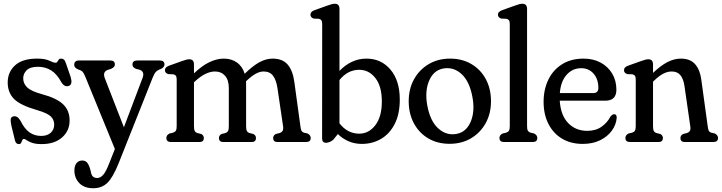

<svg xmlns="http://www.w3.org/2000/svg" viewBox="-20 -756 3843 1022"><path d="M199 -32.5Q232 -32.5 250.2 -49.5Q268.5 -66.5 268.5 -92.5Q268.5 -118 250.8 -135.8Q233 -153.5 180.5 -169Q88.5 -195 54.8 -229.2Q21 -263.5 21 -317Q21 -372 60 -408Q99 -444 177.5 -444Q220.5 -444 242.5 -433Q264.5 -422 276.5 -422Q282.5 -422 285.5 -427.5Q288.5 -433 292.5 -438.5Q296.5 -444 306 -444Q314 -444 320.2 -438.8Q326.5 -433.5 331.5 -417.5L356 -346.5Q367.5 -307.5 348 -299.5Q324 -289.5 306.5 -318.5Q282 -363.5 251.2 -382Q220.5 -400.5 182.5 -400.5Q140.5 -400.5 122 -382.2Q103.5 -364 103.5 -339Q103.5 -311.5 124.5 -291Q145.5 -270.5 204 -254.5Q281 -234 315.8 -201Q350.5 -168 350.5 -114.5Q350.5 -59.5 310.2 -24.2Q270 11 202 11Q169.5 11 150.8 4.2Q132 -2.5 122.2 -9.5Q112.5 -16.5 108 -16.5Q101 -16.5 98.5 -9.5Q96 -2.5 92.8 4.2Q89.5 11 80 11Q63.5 11 59 -11.5L40.5 -87.5Q35.5 -110.5 37 -121.5Q38.5 -132.5 49.5 -136Q71.5 -143 89.5 -112.5Q110 -70.5 136.8 -51.5Q163.5 -32.5 199 -32.5Z M561 114 591.5 37 433.5 -349Q426 -367.5 419.2 -374.5Q412.5 -381.5 392.5 -388Q375 -396.5 375 -410.5Q375 -434 400 -434H567.5Q591.5 -434 591.5 -412.5Q591.5 -398.5 571 -389.5L555 -384.5Q524.5 -374.5 538 -339.5L639.5 -78.5L739 -341.5Q751.5 -375 722.5 -385L704 -389.5Q685 -397.5 685 -412.5Q685 -434 711 -434H830.5Q855.5 -434 855.5 -412.5Q855.5 -399 837.5 -389.5Q818 -382.5 809.5 -373.2Q801 -364 792 -341L610.5 115.5Q580.5 189.5 551 217.8Q521.5 246 476.5 246Q428.5 246 402.2 218.8Q376 191.5 376 151.5Q376 127 387 112.8Q398 98.5 418 98.5Q432.5 98.5 441.8 107.5Q451 116.5 458.5 139.5L463.5 157.5Q466.5 177 475.2 184.2Q484 191.5 497 191.5Q514.5 191.5 529.5 174.5Q544.5 157.5 561 114Z M1012.5 -413V-365.5Q1055.5 -406.5 1094.8 -425.2Q1134 -444 1171.5 -444Q1212 -444 1241.2 -423.2Q1270.5 -402.5 1282.5 -363.5Q1326 -406 1361.2 -425Q1396.5 -444 1431 -444Q1484.5 -444 1511.5 -412Q1538.5 -380 1546.5 -321.5L1579 -84.5Q1581 -68 1584.5 -60.5Q1588 -53 1599 -49.5L1617 -45.5Q1634 -36.5 1634 -21.5Q1634 0 1609 0H1457Q1434 0 1434 -21.5Q1434 -36 1449 -43L1467 -47.5Q1478.5 -51 1483.8 -58.8Q1489 -66.5 1487 -82.5L1457 -286Q1450.5 -330.5 1433.2 -353Q1416 -375.5 1383 -375.5Q1364 -375.5 1343 -364.5Q1322 -353.5 1295 -328.5L1289.5 -323Q1290 -316.5 1290 -310V-84.5Q1290 -67 1294 -59Q1298 -51 1309.5 -47.5L1328 -43Q1342.5 -36 1342.5 -21.5Q1342.5 0 1319.5 0H1168.5Q1145.5 0 1145.5 -21.5Q1145.5 -36 1160 -43L1178.5 -47.5Q1190 -51 1194 -59Q1198 -67 1198 -84.5V-286.5Q1198 -330 1177.8 -352.8Q1157.5 -375.5 1124.5 -375.5Q1100.5 -375.5 1073.8 -362.8Q1047 -350 1017.5 -322.5L1012.5 -317.5V-84.5Q1012.5 -67 1016.5 -59Q1020.5 -51 1032 -47.5L1050.5 -43Q1065 -36 1065 -21.5Q1065 0 1042 0H890.5Q865.5 0 865.5 -21.5Q865.5 -37 882.5 -45.5L900.5 -49.5Q911.5 -53 916 -60.2Q920.5 -67.5 920.5 -84.5V-331.5Q920.5 -346 916.5 -352Q912.5 -358 902.5 -360.5L875.5 -361.5Q858 -367.5 858 -382Q858 -390.5 863 -396.2Q868 -402 881.5 -407L946 -430Q962.5 -436 971.5 -438.2Q980.5 -440.5 987.5 -440.5Q1012.5 -440.5 1012.5 -413Z M1787 -708.5V-378.5Q1817 -410 1853.2 -427Q1889.5 -444 1930.5 -444Q2009 -444 2058.5 -385.5Q2108 -327 2108 -226Q2108 -149 2081.2 -96.5Q2054.5 -44 2008.8 -17Q1963 10 1906 10Q1868 10 1835.5 -4Q1803 -18 1778.5 -42.5L1754 -12Q1742.5 -3 1732.8 0.5Q1723 4 1715.5 4Q1694.5 4 1694.5 -19.5L1695 -627Q1695 -641.5 1691 -647.5Q1687 -653.5 1677 -656L1650 -657Q1632.5 -663 1632.5 -677.5Q1632.5 -686 1637.5 -691.8Q1642.5 -697.5 1656 -702.5L1720.5 -725.5Q1737 -731.5 1746 -733.8Q1755 -736 1762.5 -736Q1787 -736 1787 -708.5ZM1892 -384.5Q1831 -384.5 1787 -330V-99.5Q1829.5 -44.5 1892.5 -44.5Q1943 -44.5 1977.8 -89.5Q2012.5 -134.5 2012.5 -216Q2012.5 -296.5 1978.2 -340.5Q1944 -384.5 1892 -384.5Z M2376 -444Q2440 -444 2489.2 -415Q2538.5 -386 2566 -334.8Q2593.5 -283.5 2593.5 -217Q2593.5 -152 2565.5 -101Q2537.5 -50 2487.8 -20.2Q2438 9.5 2373 9.5Q2308.5 9.5 2259.5 -19.5Q2210.5 -48.5 2183 -99.8Q2155.5 -151 2155.5 -217.5Q2155.5 -282.5 2183.5 -333.5Q2211.5 -384.5 2261.2 -414.2Q2311 -444 2376 -444ZM2411.5 -43.5Q2462.5 -53.5 2485.8 -109Q2509 -164.5 2494.5 -240.5Q2479 -324 2435.8 -362.8Q2392.5 -401.5 2338 -391Q2287 -381 2263.8 -325.5Q2240.5 -270 2254.5 -194Q2270 -110.5 2313.5 -71.8Q2357 -33 2411.5 -43.5Z M2785.5 -708.5V-84.5Q2785.5 -67.5 2789.8 -60.2Q2794 -53 2805.5 -49.5L2823 -45.5Q2840 -37 2840 -21.5Q2840 0 2815 0H2663.5Q2638.5 0 2638.5 -21.5Q2638.5 -37 2655.5 -45.5L2673.5 -49.5Q2684.5 -53 2689 -60.2Q2693.5 -67.5 2693.5 -84.5V-627Q2693.5 -641.5 2689.5 -647.5Q2685.5 -653.5 2675.5 -656L2648 -657Q2630.5 -663 2630.5 -677.5Q2630.5 -686 2635.8 -691.8Q2641 -697.5 2654.5 -702.5L2719 -725.5Q2735.5 -731.5 2744.2 -733.8Q2753 -736 2760.5 -736Q2785.5 -736 2785.5 -708.5Z M3261 -278.5Q3261 -220 3202 -220H2959.5Q2964.5 -142 3004.5 -100.8Q3044.5 -59.5 3105.5 -59.5Q3151.5 -59.5 3182.5 -81.8Q3213.5 -104 3228 -133.5Q3238.5 -148 3249 -148Q3264 -148 3262.5 -127Q3259.5 -92 3236.8 -60.5Q3214 -29 3174.5 -9.5Q3135 10 3082 10Q3018 10 2971.2 -18.2Q2924.5 -46.5 2899 -97Q2873.5 -147.5 2873.5 -214Q2873.5 -279.5 2898.8 -331.8Q2924 -384 2971.8 -414Q3019.5 -444 3086.5 -444Q3138 -444 3177.2 -422.8Q3216.5 -401.5 3238.8 -364Q3261 -326.5 3261 -278.5ZM3073.5 -393Q3027 -393 2995.8 -357.5Q2964.5 -322 2960 -260.5H3137.5Q3165 -260.5 3165 -287.5Q3165 -334.5 3139.8 -363.8Q3114.5 -393 3073.5 -393Z M3456 -413V-368Q3497.5 -407.5 3533.2 -425.8Q3569 -444 3604 -444Q3654.5 -444 3680.5 -413.8Q3706.5 -383.5 3713 -331.5L3747 -84.5Q3749 -68 3752.5 -60.5Q3756 -53 3767 -49.5L3785 -45.5Q3802 -36.5 3802 -21.5Q3802 0 3777 0H3625Q3602 0 3602 -21.5Q3602 -36.5 3617 -43L3635 -47.5Q3646.5 -51 3651.8 -58.8Q3657 -66.5 3654.5 -82.5L3623.5 -297.5Q3618 -335.5 3602 -355.5Q3586 -375.5 3555.5 -375.5Q3533.5 -375.5 3510.5 -363.8Q3487.5 -352 3460.5 -325.5L3456 -321V-84.5Q3456 -67 3460 -59Q3464 -51 3475.5 -47.5L3494 -43Q3508.5 -36 3508.5 -21.5Q3508.5 0 3485.5 0H3334Q3309 0 3309 -21.5Q3309 -37 3326 -45.5L3344 -49.5Q3355 -53 3359.5 -60.2Q3364 -67.5 3364 -84.5V-331.5Q3364 -346 3360 -352Q3356 -358 3346 -360.5L3319 -361.5Q3301.5 -367.5 3301.5 -382Q3301.5 -390.5 3306.5 -396.2Q3311.5 -402 3325 -407L3389.5 -430Q3406 -436 3415 -438.2Q3424 -440.5 3431 -440.5Q3456 -440.5 3456 -413Z"/></svg>

Font: Fraunces 144pt S100
Style: Regular
Weight: 400
Version: Version 1.000; ttfautohint (v1.8.3)